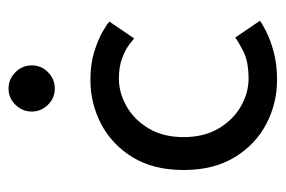

<svg xmlns="http://www.w3.org/2000/svg" viewBox="-129 -524 665 447"><g transform="rotate(-90 203.5 -300.5)"><path d="M243.9 -54.3Q284.2 -54.3 308.8 -67.1Q333.4 -79.9 339.5 -85.4L378.7 -27.8Q373.7 -23.7 355.1 -14Q336.6 -4.3 307.3 3.9Q278.1 12 240.9 12Q186.4 12 138.5 -13Q90.7 -37.9 61 -86.6Q31.2 -135.2 31.2 -205.5Q31.2 -276.3 61 -324.5Q90.7 -372.7 138.5 -397.6Q186.4 -422.5 240.9 -422.5Q277.8 -422.5 306.1 -413.7Q334.4 -404.9 352.8 -394.4Q371.2 -383.8 376.8 -378.3L337.4 -320.6Q333.3 -324.6 321.6 -333.2Q309.9 -341.8 290.6 -349Q271.2 -356.2 243.9 -356.2Q210.9 -356.2 179.4 -338.3Q148 -320.4 127.9 -286.8Q107.8 -253.1 107.8 -205.5Q107.8 -157.9 127.9 -124Q148 -90.1 179.4 -72.2Q210.9 -54.3 243.9 -54.3ZM220.9 -613.1Q242.7 -613.1 258.8 -597.1Q274.8 -581.1 274.8 -559Q274.8 -536.9 258.8 -521.1Q242.7 -505.4 220.9 -505.4Q198.6 -505.4 183 -521.5Q167.3 -537.6 167.3 -559Q167.3 -580.8 183 -597Q198.6 -613.1 220.9 -613.1Z"/></g></svg>

Font: League Spartan Extralight
Style: Regular
Weight: 200
Foundry: The League of Moveable Type
Version: Version 2.300; ttfautohint (v1.8.3)